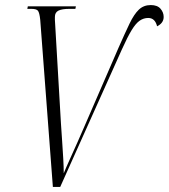

<svg xmlns="http://www.w3.org/2000/svg" viewBox="-20 -739 667 759"><path d="M139 -661Q136 -689 130 -696.5Q124 -704 104 -704H88L90 -714H280L278 -704H255Q225 -704 211 -697Q197 -690 197 -672Q197 -667 197 -660.5Q197 -654 198 -644L221 -250Q223 -220 225.5 -183.5Q228 -147 230 -112.5Q232 -78 232 -54Q240 -74 255 -107Q270 -140 286 -176Q302 -212 314 -240L448 -549Q474 -608 492 -645.5Q510 -683 529 -701Q548 -719 576 -719Q602 -719 614.5 -704.5Q627 -690 627 -672Q627 -648 601 -635Q593 -668 566 -668Q548 -668 532.5 -657.5Q517 -647 500.5 -620Q484 -593 462 -544L218 0H189Z"/></svg>

Font: Noto Serif Display ExtraCondensed Light
Style: Italic
Weight: 300
Width: 2
Italic angle: -12°
Designer: Monotype Design Team
Foundry: Monotype Imaging Inc.
Version: Version 2.009